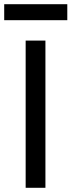

<svg xmlns="http://www.w3.org/2000/svg" viewBox="-34 -893 340 913"><path d="M88 -700H182V0H88ZM-14 -873H286V-797H-14Z"/></svg>

Font: PT Root UI Web Medium
Style: Regular
Weight: 500
Designer: Vitaly Kuzmin
Foundry: ParaType Ltd.
Version: Version 1.001W